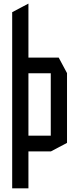

<svg xmlns="http://www.w3.org/2000/svg" viewBox="-20 -820 429 1040"><path d="M46 -85V-754L133 -800H134V-85ZM46 200V-84H47L134 0V200ZM134 0 46 -84V-85H255V0ZM255 0V-423H343V-46L256 0ZM133 -423V-508H298L343 -424V-423Z"/></svg>

Font: Foldit
Style: Regular
Weight: 400
Version: Version 1.003